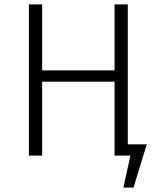

<svg xmlns="http://www.w3.org/2000/svg" viewBox="-20 -705 715 870"><path d="M585 145H539L571 0H499V-335H171V0H111V-685H171V-386H499V-685H559V-51H645Z"/></svg>

Font: Trujillo Light
Style: Regular
Weight: 300
Designer: Fira Sans original fonts by bBox Type GmbH, Carrois Corporate GbR, & Edenspiekermann AG / Changes by Cristiano Sobral
Foundry: Fira Sans original fonts by bBox Type GmbH, Carrois Corporate GbR, & Edenspiekermann AG / Changes by Cristiano Sobral
Version: Version 4.301;July 28, 2020;FontCreator 13.0.0.2655 64-bit